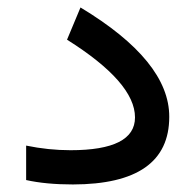

<svg xmlns="http://www.w3.org/2000/svg" viewBox="-20 -490 519 509"><path d="M49.3 -104V-12.7C84.1 -4.9 125.5 -1 173.3 -1C343.6 -1.3 428.7 -61 428.7 -180.2C429 -278.8 350.6 -375.5 193.4 -470.2L157.7 -384.8C277.8 -309.2 337.9 -240.6 337.9 -178.7C337.9 -120.8 280.9 -91.8 167 -91.8C127.9 -91.8 88.7 -95.9 49.3 -104Z"/></svg>

Font: Dirooz FD
Style: FD
Weight: 400
Foundry: DejaVu fonts team - Redesigned by Saber Rastikerdar
Version: Version 0.2.1